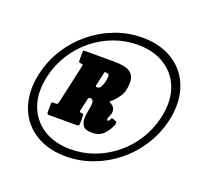

<svg xmlns="http://www.w3.org/2000/svg" viewBox="-131 -911 1132 1072"><g transform="rotate(20 435.0 -375.0)"><path d="M540.5 -760Q624 -760 687.5 -731.2Q751 -702.5 791 -650.5Q831 -598.5 843.5 -528.2Q856 -458 837 -375Q817.5 -292 772.5 -221.5Q727.5 -151 663.2 -99.2Q599 -47.5 522.2 -18.8Q445.5 10 362.5 10Q279.5 10 215.8 -18.8Q152 -47.5 112 -99.5Q72 -151.5 59.8 -221.8Q47.5 -292 66.5 -375Q85.5 -458 130.5 -528.2Q175.5 -598.5 239.8 -650.5Q304 -702.5 380.8 -731.2Q457.5 -760 540.5 -760ZM373.5 -36.5Q445.5 -36.5 512.5 -61Q579.5 -85.5 635.8 -130.5Q692 -175.5 732 -237.8Q772 -300 789.5 -375Q813 -475.5 785.8 -551.8Q758.5 -628 691.8 -670.8Q625 -713.5 529.5 -713.5Q457.5 -713.5 390.5 -689Q323.5 -664.5 267.2 -619.5Q211 -574.5 171 -512.2Q131 -450 113.5 -375Q90.5 -274.5 117.8 -198.2Q145 -122 211.8 -79.2Q278.5 -36.5 373.5 -36.5ZM561.5 -248.5Q546.5 -212.5 521.8 -188.2Q497 -164 454.5 -164Q414.5 -164 401.8 -182.2Q389 -200.5 389 -225.5Q389 -249 394.8 -274.5Q400.5 -300 400.5 -318Q400.5 -342.5 381.5 -342.5H381Q373.5 -342.5 371.5 -339.5Q369.5 -336.5 368 -329.5L352 -258.5Q349 -248 360.5 -248H363.5Q371 -248 373.5 -245.8Q376 -243.5 376 -235.5V-194.5Q376 -182.5 374 -178.8Q372 -175 360 -175H196Q184.5 -175 184.5 -185.5V-236Q184.5 -243.5 186.5 -245.8Q188.5 -248 195.5 -248H207Q216.5 -248 219.8 -250.5Q223 -253 225 -262L276.5 -493.5Q278.5 -502 276 -504.5Q273.5 -507 264.5 -507H264Q255.5 -507 253.8 -510Q252 -513 252 -521V-569.5Q252 -576.5 254.5 -578.2Q257 -580 264.5 -580H436Q505 -580 532.2 -560Q559.5 -540 559.5 -501.5Q559.5 -448.5 540 -419Q520.5 -389.5 501 -372.5Q496 -368 492.5 -366Q489 -364 489 -361.5Q489 -359.5 496.5 -355.5Q512 -347 518 -337Q524 -327 524 -317Q524 -302 517 -287.8Q510 -273.5 510 -265Q510 -258 516 -258Q523 -258 528 -271.5Q530 -277 533 -278Q536 -279 544 -276L558 -270.5Q568.5 -266.5 561.5 -248.5ZM396.5 -412.5H398.5Q409.5 -412.5 417.5 -426.5Q425.5 -440.5 429.8 -459Q434 -477.5 434 -491Q434 -507 416.5 -507H411.5Q406 -507 405.5 -504.2Q405 -501.5 403.5 -494L388 -425Q386 -415.5 388.2 -414Q390.5 -412.5 396.5 -412.5Z"/></g></svg>

Font: Besley* Condensed Fatface
Style: Italic
Weight: 900
Width: 3
Italic angle: -13°
Designer: Owen Earl
Foundry: indestructible type*
Version: Version 3.000; ttfautohint (v1.8.3)